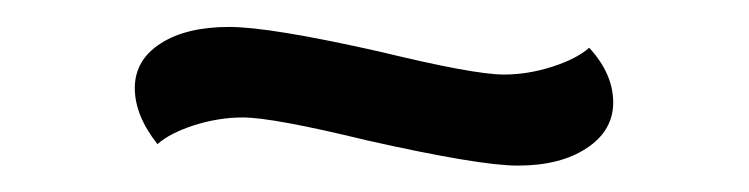

<svg xmlns="http://www.w3.org/2000/svg" viewBox="-20 -300 562 144"><path d="M368.2 -175.8Q339.4 -175.8 254.9 -194.8Q184.6 -211.9 162.1 -211.9Q144 -211.9 125.7 -206.1Q107.4 -200.2 98.1 -191.9Q81.1 -213.4 81.1 -233.9Q81.1 -254.9 100.3 -267.3Q119.6 -279.8 151.9 -279.8Q182.6 -279.8 265.1 -261.2Q335.4 -244.1 357.9 -244.1Q376 -244.1 394.3 -250Q412.6 -255.9 421.9 -264.2Q439.9 -244.6 439.9 -223.1Q439.9 -202.1 420.2 -189Q400.4 -175.8 368.2 -175.8Z"/></svg>

Font: Sansita Light
Style: Regular
Weight: 300
Designer: Pablo Cosgaya
Foundry: Omnibus-Type
Version: Version 1.006;hotconv 1.0.109;makeotfexe 2.5.65596